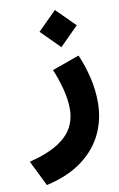

<svg xmlns="http://www.w3.org/2000/svg" viewBox="-139 -612 578 932"><g transform="rotate(-10 150.0 -146.0)"><path d="M108.4 -469.7 200.2 -561 292 -469.7 200.2 -377.9ZM274.9 -323.2Q298.8 -268.6 313.5 -207Q328.1 -145.5 328.1 -84.5Q328.1 0 293.9 71.3Q259.8 142.6 190.4 193.8Q121.1 245.1 14.6 269L-47.4 143.1Q71.3 114.3 129.9 61Q188.5 7.8 188.5 -76.7Q188.5 -121.6 174.6 -175.3Q160.6 -229 140.6 -275.4Z"/></g></svg>

Font: Vazir Black FD-UI
Style: Black-FD-UI
Weight: 900
Designer: Saber Rastikerdar
Foundry: Saber Rastikerdar
Version: Version 30.0.0